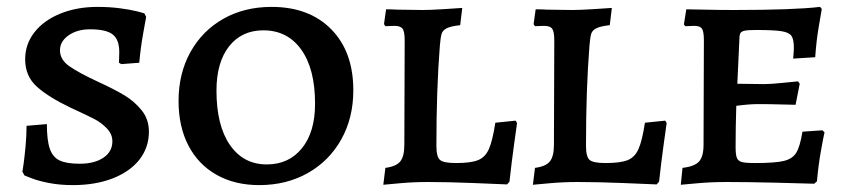

<svg xmlns="http://www.w3.org/2000/svg" viewBox="-20 -528 2459 557"><path d="M51 -19 45 -30Q46 -35 48.5 -53Q51 -71 54 -102Q57 -133 57 -163L116 -168Q116 -121 124.5 -96.5Q133 -72 153 -62.5Q173 -53 211 -53Q254 -53 280 -70.5Q306 -88 306 -118Q306 -139 290 -155.5Q274 -172 255 -182Q236 -192 184 -216Q121 -246 87 -276.5Q53 -307 53 -356Q53 -400 80 -434.5Q107 -469 155 -488.5Q203 -508 263 -508Q298 -508 328 -504Q358 -500 376 -495.5Q394 -491 399 -489L404 -479Q402 -468 395 -429Q388 -390 384 -346L332 -342L325 -346Q325 -348 325.5 -356.5Q326 -365 326 -377Q326 -413 307 -428Q288 -443 241 -443Q204 -443 179 -425.5Q154 -408 154 -382Q154 -355 181 -336Q208 -317 264 -291Q312 -269 341 -251.5Q370 -234 391 -208Q412 -182 412 -146Q412 -100 384.5 -65Q357 -30 307 -10.5Q257 9 191 9Q154 9 123 3Q92 -3 74 -10Q56 -17 51 -19Z M498 -235Q498 -315 532.5 -377Q567 -439 628 -473.5Q689 -508 768 -508Q877 -508 941 -443Q1005 -378 1005 -266Q1005 -186 970 -123.5Q935 -61 873 -26Q811 9 732 9Q661 9 608 -21Q555 -51 526.5 -106Q498 -161 498 -235ZM894 -227Q894 -328 854 -384Q814 -440 744 -440Q681 -440 644.5 -393.5Q608 -347 608 -265Q608 -164 647 -107.5Q686 -51 754 -51Q818 -51 856 -98Q894 -145 894 -227Z M1098 -41Q1129 -45 1141 -59.5Q1153 -74 1153 -108L1154 -411Q1154 -436 1148 -444.5Q1142 -453 1124 -453L1098 -452L1094 -458L1100 -501Q1118 -501 1133 -500L1206 -499Q1228 -499 1268 -501.5Q1308 -504 1321 -505L1315 -455Q1288 -452 1276 -446Q1264 -440 1261 -429.5Q1258 -419 1256 -395Q1246 -269 1246 -105Q1246 -73 1256.5 -64Q1267 -55 1303 -55Q1346 -55 1367 -63.5Q1388 -72 1398.5 -96Q1409 -120 1417 -172L1476 -178L1480 -171Q1478 -157 1471 -106.5Q1464 -56 1458 -1L1451 7Q1428 6 1354 3Q1280 0 1223 0Q1180 0 1141.5 3.5Q1103 7 1092 8Z M1532 -41Q1563 -45 1575 -59.5Q1587 -74 1587 -108L1588 -411Q1588 -436 1582 -444.5Q1576 -453 1558 -453L1532 -452L1528 -458L1534 -501Q1552 -501 1567 -500L1640 -499Q1662 -499 1702 -501.5Q1742 -504 1755 -505L1749 -455Q1722 -452 1710 -446Q1698 -440 1695 -429.5Q1692 -419 1690 -395Q1680 -269 1680 -105Q1680 -73 1690.5 -64Q1701 -55 1737 -55Q1780 -55 1801 -63.5Q1822 -72 1832.5 -96Q1843 -120 1851 -172L1910 -178L1914 -171Q1912 -157 1905 -106.5Q1898 -56 1892 -1L1885 7Q1862 6 1788 3Q1714 0 1657 0Q1614 0 1575.5 3.5Q1537 7 1526 8Z M1960 -41Q1995 -45 2008 -59.5Q2021 -74 2021 -108L2022 -411Q2022 -436 2016.5 -444.5Q2011 -453 1994 -453L1968 -452L1964 -457L1971 -501Q1985 -501 2024.5 -500Q2064 -499 2110 -499Q2283 -499 2359 -508L2364 -502Q2362 -490 2355 -449Q2348 -408 2345 -362L2281 -358Q2281 -361 2282 -370.5Q2283 -380 2283 -390Q2283 -414 2276 -424Q2269 -434 2247 -437.5Q2225 -441 2173 -441Q2150 -441 2140.5 -439Q2131 -437 2128 -432Q2125 -427 2125 -414L2119 -285L2197 -284Q2215 -284 2249.5 -287.5Q2284 -291 2295 -292L2300 -285L2288 -224Q2277 -224 2245.5 -225Q2214 -226 2179 -226Q2153 -226 2116 -221Q2114 -157 2114 -102Q2114 -80 2117.5 -70.5Q2121 -61 2132 -58Q2143 -55 2170 -55Q2228 -55 2253.5 -61Q2279 -67 2290 -85Q2301 -103 2308 -146L2366 -150L2372 -144Q2369 -132 2361.5 -90Q2354 -48 2350 -2L2342 5Q2316 4 2231.5 2Q2147 0 2088 0Q2044 0 2005 3.5Q1966 7 1955 8Z"/></svg>

Font: Alegreya SC Medium
Style: Regular
Weight: 500
Designer: Juan Pablo del Peral
Foundry: Huerta Tipografica
Version: Version 2.007; ttfautohint (v1.6)